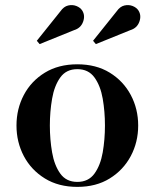

<svg xmlns="http://www.w3.org/2000/svg" viewBox="-20 -721 604 751"><path d="M282.5 10Q209 10 155.5 -23Q102 -56 73.2 -110.5Q44.5 -165 44.5 -230Q44.5 -295 73.2 -349.5Q102 -404 155.5 -436.8Q209 -469.5 282.5 -469.5Q356 -469.5 409.2 -436.8Q462.5 -404 491.5 -349.5Q520.5 -295 520.5 -230Q520.5 -165 491.5 -110.5Q462.5 -56 409.2 -23Q356 10 282.5 10ZM282.5 -9.5Q326 -9.5 349.5 -42Q373 -74.5 381.8 -125Q390.5 -175.5 390.5 -230Q390.5 -284.5 381.8 -335Q373 -385.5 349.5 -418Q326 -450.5 282.5 -450.5Q239 -450.5 215.8 -418Q192.5 -385.5 183.8 -335Q175 -284.5 175 -230Q175 -175.5 183.8 -125Q192.5 -74.5 215.8 -42Q239 -9.5 282.5 -9.5ZM135 -548.5 124 -561.5 216.5 -677Q229.5 -695.5 246.5 -699.5Q263.5 -703.5 278.8 -697.5Q294 -691.5 301.5 -680Q314 -660.5 305 -635.8Q296 -611 269.5 -603ZM355 -548.5 344 -561.5 436.5 -677Q449.5 -695.5 466.5 -699.5Q483.5 -703.5 498.8 -697.5Q514 -691.5 521.5 -680Q534 -660.5 525 -635.8Q516 -611 489.5 -603Z"/></svg>

Font: Bodoni Moda SemiBold
Style: Regular
Weight: 600
Designer: Owen Earl
Foundry: indestructible type
Version: Version 2.005; ttfautohint (v1.8.4.7-5d5b)